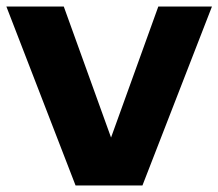

<svg xmlns="http://www.w3.org/2000/svg" viewBox="-20 -567 668 587"><path d="M464 -547H628L415.5 0H211L-0.5 -547H175L319.5 -146.5Z"/></svg>

Font: Encode Sans Semi Expanded
Style: Bold
Weight: 700
Width: 6
Designer: Multiple Designers
Foundry: Impallari Type
Version: Version 2.000